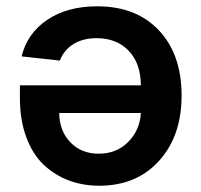

<svg xmlns="http://www.w3.org/2000/svg" viewBox="-20 -576 632 603"><path d="M285.2 -556.2Q408.2 -556.2 479.2 -480.5Q550.3 -404.8 550.3 -275.9Q550.3 -148.9 479.5 -70.8Q408.7 7.3 292 7.3Q240.2 7.3 196 -9.3Q151.9 -25.9 117.2 -58.6Q82.5 -91.3 62.5 -145.3Q42.5 -199.2 42.5 -268.6V-308.1H422.4Q421.9 -377.4 384 -416.7Q346.2 -456.1 283.2 -456.1Q241.2 -456.1 211.2 -438Q181.2 -419.9 168 -385.7L47.9 -398.9Q65.4 -471.2 128.4 -513.7Q191.4 -556.2 285.2 -556.2ZM422.4 -221.2H166Q166.5 -165 200.9 -129.2Q235.4 -93.3 290 -93.3Q346.2 -93.3 382.8 -130.4Q419.4 -167.5 422.4 -221.2Z"/></svg>

Font: Interop SemBd
Style: Regular
Weight: 600
Designer: Rasmus Andersson, Google, Jang Haemin
Foundry: jhaemin
Version: Version 1.007